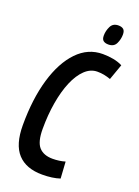

<svg xmlns="http://www.w3.org/2000/svg" viewBox="-166 -952 744 1031"><g transform="rotate(20 206.0 -436.5)"><path d="M213 10Q121 10 73 -42Q25 -94 25 -205Q25 -355 58.5 -468.5Q92 -582 153.5 -646Q215 -710 299 -710Q330 -710 359.5 -704.5Q389 -699 412 -687L380 -597Q360 -604 342 -607.5Q324 -611 304 -611Q265 -611 233 -580.5Q201 -550 178.5 -496.5Q156 -443 144 -372.5Q132 -302 132 -222Q132 -148 158.5 -118.5Q185 -89 237 -89Q255 -89 273.5 -91.5Q292 -94 308 -99L314 -4Q272 10 213 10ZM308 -768Q290 -768 279.5 -776Q269 -784 269 -805Q269 -832 281.5 -857.5Q294 -883 325 -883Q344 -883 354 -874.5Q364 -866 364 -845Q364 -818 352 -793Q340 -768 308 -768Z"/></g></svg>

Font: Georama Condensed SemiBold
Style: Italic
Weight: 600
Width: 3
Italic angle: -9°
Designer: Jean-Baptiste Levee
Foundry: Production Type
Version: Version 1.000